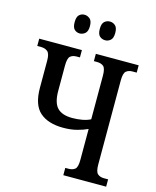

<svg xmlns="http://www.w3.org/2000/svg" viewBox="-132 -1002 888 1091"><g transform="rotate(15 312.0 -456.0)"><path d="M378 -802Q359 -802 345.5 -814Q332 -826 332 -857Q332 -888 345.5 -900Q359 -912 378 -912Q395 -912 409 -900Q423 -888 423 -857Q423 -826 409 -814Q395 -802 378 -802ZM228 -802Q210 -802 197 -814Q184 -826 184 -857Q184 -888 197 -900Q210 -912 228 -912Q245 -912 259.5 -900Q274 -888 274 -857Q274 -826 259.5 -814Q245 -802 228 -802ZM347 0V-43H366Q390 -43 404 -54.5Q418 -66 418 -109V-291Q393 -279 357 -269.5Q321 -260 276 -260Q187 -260 138.5 -302.5Q90 -345 90 -446V-605Q90 -646 75 -658.5Q60 -671 36 -671H14V-714H265V-671H246Q222 -671 208.5 -659Q195 -647 195 -604V-456Q195 -386 223 -356.5Q251 -327 312 -327Q341 -327 369 -332Q397 -337 418 -348V-604Q418 -647 404 -659Q390 -671 365 -671H347V-714H599V-671H574Q551 -671 537 -659Q523 -647 523 -604V-110Q523 -68 537 -55.5Q551 -43 574 -43H599V0Z"/></g></svg>

Font: Noto Serif ExtraCondensed Medium
Style: Regular
Weight: 500
Width: 2
Designer: Monotype Design Team
Foundry: Monotype Imaging Inc.
Version: Version 2.015